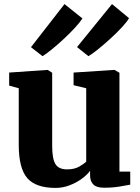

<svg xmlns="http://www.w3.org/2000/svg" viewBox="-20 -911 689 942"><path d="M490 10Q453.5 10 437.8 -6Q422 -22 422 -51V-73Q407 -52.5 380.2 -33.2Q353.5 -14 320.5 -1.5Q287.5 11 253 11Q155 11 113.5 -37.5Q72 -86 72 -200V-478L25 -491V-555L213 -568H214L236 -554V-196Q236 -131 252.2 -105.5Q268.5 -80 309 -80Q345 -80 368.5 -93.5Q392 -107 403 -118V-478L341 -493V-555L539 -568H542L566 -554V-69H619V-5Q600.5 -1.5 566.8 4.2Q533 10 490 10ZM189 -635.5H188.5L132 -679.5L296.5 -891L384.5 -820.5Q372 -801 346.5 -773.5Q321 -746 290.8 -718Q260.5 -690 233 -667.8Q205.5 -645.5 189 -635.5ZM414 -635.5H413.5L358 -680L529.5 -891L613 -822Q603 -804 577.8 -776.8Q552.5 -749.5 521 -720.8Q489.5 -692 460.5 -668.8Q431.5 -645.5 414 -635.5Z"/></svg>

Font: Merriweather Black
Style: Regular
Weight: 900
Designer: Eben Sorkin
Foundry: Eben Sorkin
Version: Version 2.200;gftools[0.9.31]